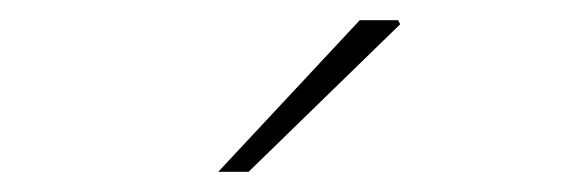

<svg xmlns="http://www.w3.org/2000/svg" viewBox="-20 -740 572 190"><path d="M196 -570 336 -720H374L376 -716L226 -570Z"/></svg>

Font: SourceSans3VF
Style: Regular
Weight: 200
Designer: Paul D. Hunt
Foundry: Adobe
Version: Version 3.052;hotconv 1.1.0;makeotfexe 2.6.0